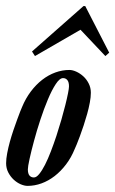

<svg xmlns="http://www.w3.org/2000/svg" viewBox="-72 -607 380 634"><path d="M1 -253.9Q12.7 -282.2 29.8 -304.9Q46.9 -327.6 67.4 -343.5Q87.9 -359.4 110.8 -367.7Q133.8 -376 157.2 -376Q167.5 -376 179.9 -370.4Q192.4 -364.7 203.1 -355Q213.9 -345.2 220.9 -331.3Q228 -317.4 228 -300.8Q228 -286.6 224.6 -268.3Q221.2 -250 215.8 -230.7Q210.4 -211.4 204.1 -192.4Q197.8 -173.3 191.9 -157.5Q186 -141.6 181.4 -130.4Q176.8 -119.1 174.8 -115.2Q163.1 -86.4 146 -64Q128.9 -41.5 108.4 -25.6Q87.9 -9.8 65.2 -1.5Q42.5 6.8 19 6.8Q8.8 6.8 -3.7 1.5Q-16.1 -3.9 -26.9 -13.9Q-37.6 -23.9 -44.7 -37.6Q-51.8 -51.3 -51.8 -67.9Q-51.8 -82.5 -48.3 -100.8Q-44.9 -119.1 -39.6 -138.4Q-34.2 -157.7 -27.8 -176.8Q-21.5 -195.8 -15.6 -211.4Q-9.8 -227.1 -5.4 -238.5Q-1 -250 1 -253.9ZM136.2 -349.1Q125 -349.1 112.1 -329.3Q99.1 -309.6 86.2 -278.8Q73.2 -248 61.3 -211.7Q49.3 -175.3 40.3 -141.6Q31.2 -107.9 25.6 -82.3Q20 -56.6 20 -47.9Q20 -33.7 25.4 -27.3Q30.8 -21 40 -21Q48.3 -21 57.6 -32.5Q66.9 -43.9 76.7 -63Q86.4 -82 95.9 -106.9Q105.5 -131.8 114.3 -158.4Q123 -185.1 130.6 -211.4Q138.2 -237.8 143.8 -260.3Q149.4 -282.7 152.6 -299.1Q155.8 -315.4 155.8 -321.8Q155.8 -335.9 150.4 -342.5Q145 -349.1 136.2 -349.1ZM209.5 -586.9 288.6 -433.1 275.9 -421.9 193.8 -508.8 43.5 -421.9 33.7 -437 203.6 -586.9Z"/></svg>

Font: Romanesco
Style: Regular
Weight: 400
Designer: Astigmatic (AOETI)
Foundry: Astigmatic (AOETI)
Version: Version 1.000